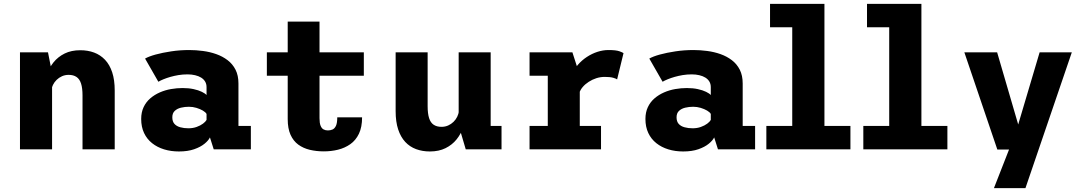

<svg xmlns="http://www.w3.org/2000/svg" viewBox="-20 -770 5590 990"><path d="M83 0V-500H227.5L248.5 -393.5V0ZM405.5 0V-277.5Q405.5 -315.5 398 -339Q390.5 -362.5 374.5 -373.2Q358.5 -384 334 -384Q315.5 -384 299.8 -377Q284 -370 272 -358.2Q260 -346.5 253 -332Q246 -317.5 244 -302L211.5 -320Q211.5 -353.5 222.5 -387Q233.5 -420.5 256.2 -448.8Q279 -477 313.2 -494Q347.5 -511 394 -511Q433 -511 465.2 -499Q497.5 -487 521.5 -461.8Q545.5 -436.5 558.5 -397.2Q571.5 -358 571.5 -303V0Z M902.5 11Q861.5 11 826.2 0.2Q791 -10.5 764.2 -31.8Q737.5 -53 722.8 -84.2Q708 -115.5 708 -156.5Q708 -191 720.5 -217.5Q733 -244 754.8 -262.8Q776.5 -281.5 804 -293.5Q831.5 -305.5 861.8 -310.8Q892 -316 921.5 -316Q953 -316 978.2 -310.5Q1003.5 -305 1020.8 -296.5Q1038 -288 1045 -280V-320.5Q1045 -337 1037.8 -349.2Q1030.5 -361.5 1017.2 -369.8Q1004 -378 986 -382.2Q968 -386.5 947 -386.5Q922.5 -386.5 900 -382.8Q877.5 -379 858.5 -373.5Q839.5 -368 823.5 -361.5Q807.5 -355 796.5 -348.5L728 -468Q747 -479 782.5 -488.8Q818 -498.5 862.8 -505.2Q907.5 -512 955.5 -512Q990.5 -512 1026.5 -507.2Q1062.5 -502.5 1095 -491Q1127.5 -479.5 1153.5 -459.8Q1179.5 -440 1194.5 -410.5Q1209.5 -381 1209.5 -339.5V-120.5H1273.5V0H1082L1062.5 -61.5Q1055 -45.5 1034.5 -28.8Q1014 -12 981 -0.5Q948 11 902.5 11ZM951.5 -108.5Q974.5 -108.5 994 -115.5Q1013.5 -122.5 1026.8 -132.5Q1040 -142.5 1045 -151.5V-182.5Q1040 -191.5 1026 -199.8Q1012 -208 993 -213.8Q974 -219.5 954 -219.5Q933 -219.5 913.2 -214.8Q893.5 -210 881 -198.2Q868.5 -186.5 868.5 -165Q868.5 -143.5 879.5 -131.2Q890.5 -119 909.5 -113.8Q928.5 -108.5 951.5 -108.5Z M1463.5 -156V-658.5H1627.5V-160.5Q1627.5 -135.5 1633 -121.8Q1638.5 -108 1648.2 -102.8Q1658 -97.5 1670.5 -97.5Q1683.5 -97.5 1694.5 -102.2Q1705.5 -107 1712.2 -121.2Q1719 -135.5 1719 -165H1847Q1847 -114.5 1830.8 -80.5Q1814.5 -46.5 1786.5 -26.8Q1758.5 -7 1723.2 1.8Q1688 10.5 1649.5 10.5Q1611 10.5 1577.5 2.5Q1544 -5.5 1518.2 -24.2Q1492.5 -43 1478 -75.2Q1463.5 -107.5 1463.5 -156ZM1356 -379.5V-500H1856V-379.5Z M2196.5 11Q2158 11 2125.5 -1Q2093 -13 2069.5 -38.2Q2046 -63.5 2033 -102.8Q2020 -142 2020 -197V-500H2185V-222.5Q2185 -184.5 2192.5 -161Q2200 -137.5 2216 -126.8Q2232 -116 2256.5 -116Q2275 -116 2290.8 -123Q2306.5 -130 2318.5 -141.8Q2330.5 -153.5 2337.5 -168Q2344.5 -182.5 2346.5 -198L2379 -180Q2379 -146.5 2368 -113Q2357 -79.5 2334.2 -51.2Q2311.5 -23 2277.2 -6Q2243 11 2196.5 11ZM2381.5 0 2345 -123.5V-500H2510V-88L2486 -120.5H2566V0Z M2710.5 0V-120.5H2804.5V-379.5H2710.5V-500H2931.5L2969.5 -382V-120.5H3079V0ZM2966.5 -288.5 2914 -316.5Q2914 -351 2926.2 -381Q2938.5 -411 2959 -435Q2979.5 -459 3005.8 -476.2Q3032 -493.5 3060.8 -502.8Q3089.5 -512 3117 -512Q3156 -512 3173.5 -505.8Q3191 -499.5 3195 -496L3162 -360.5Q3158.5 -364 3142.5 -368.8Q3126.5 -373.5 3098.5 -373.5Q3076 -373.5 3055 -366.8Q3034 -360 3015.8 -348.2Q2997.5 -336.5 2984.5 -321.2Q2971.5 -306 2966.5 -288.5Z M3502.5 11Q3461.5 11 3426.2 0.2Q3391 -10.5 3364.2 -31.8Q3337.5 -53 3322.8 -84.2Q3308 -115.5 3308 -156.5Q3308 -191 3320.5 -217.5Q3333 -244 3354.8 -262.8Q3376.5 -281.5 3404 -293.5Q3431.5 -305.5 3461.8 -310.8Q3492 -316 3521.5 -316Q3553 -316 3578.2 -310.5Q3603.5 -305 3620.8 -296.5Q3638 -288 3645 -280V-320.5Q3645 -337 3637.8 -349.2Q3630.5 -361.5 3617.2 -369.8Q3604 -378 3586 -382.2Q3568 -386.5 3547 -386.5Q3522.5 -386.5 3500 -382.8Q3477.5 -379 3458.5 -373.5Q3439.5 -368 3423.5 -361.5Q3407.5 -355 3396.5 -348.5L3328 -468Q3347 -479 3382.5 -488.8Q3418 -498.5 3462.8 -505.2Q3507.5 -512 3555.5 -512Q3590.5 -512 3626.5 -507.2Q3662.5 -502.5 3695 -491Q3727.5 -479.5 3753.5 -459.8Q3779.5 -440 3794.5 -410.5Q3809.5 -381 3809.5 -339.5V-120.5H3873.5V0H3682L3662.5 -61.5Q3655 -45.5 3634.5 -28.8Q3614 -12 3581 -0.5Q3548 11 3502.5 11ZM3551.5 -108.5Q3574.5 -108.5 3594 -115.5Q3613.5 -122.5 3626.8 -132.5Q3640 -142.5 3645 -151.5V-182.5Q3640 -191.5 3626 -199.8Q3612 -208 3593 -213.8Q3574 -219.5 3554 -219.5Q3533 -219.5 3513.2 -214.8Q3493.5 -210 3481 -198.2Q3468.5 -186.5 3468.5 -165Q3468.5 -143.5 3479.5 -131.2Q3490.5 -119 3509.5 -113.8Q3528.5 -108.5 3551.5 -108.5Z M3931.5 0V-120.5H4065V-629.5H3950.5V-750H4231V-120.5H4365V0Z M4431.5 0V-120.5H4565V-629.5H4450.5V-750H4731V-120.5H4865V0Z M5105 200 5196 -32.5 5252.5 1H5122.5L4952.5 -500H5121.5L5243 -84H5217L5340.5 -500H5506.5L5267.5 200Z"/></svg>

Font: Trispace Thin
Style: Bold
Weight: 700
Version: Version 1.210